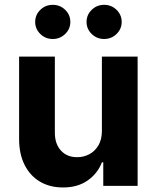

<svg xmlns="http://www.w3.org/2000/svg" viewBox="-20 -785 662 811"><path d="M410.4 -232V-545.9H561.3V0H416.2V-99.2H410.4Q392 -51.6 349.4 -22.1Q306.7 7.3 245.3 6.8Q190.5 6.8 148.9 -17.7Q107.3 -42.3 84 -88.3Q60.7 -134.4 60.7 -198V-545.9H211.7V-224.6Q211.7 -177 237.6 -148.8Q263.5 -120.6 306.6 -121.1Q333.8 -121.1 357.3 -133.6Q380.9 -146.1 395.6 -170.8Q410.4 -195.6 410.4 -232ZM419.8 -620.3Q389.1 -620.3 367.3 -641.5Q345.6 -662.6 345.6 -692.5Q345.6 -722.4 367.4 -743.5Q389.1 -764.6 419.9 -764.6Q450.6 -764.6 472.3 -743.5Q494 -722.3 494 -692.5Q494 -662.6 472.3 -641.5Q450.5 -620.3 419.8 -620.3ZM202.8 -620.3Q172.1 -620.3 150.3 -641.5Q128.6 -662.6 128.6 -692.5Q128.6 -722.4 150.4 -743.5Q172.1 -764.6 202.9 -764.6Q233.6 -764.6 255.3 -743.5Q277.1 -722.3 277.1 -692.5Q277.1 -662.6 255.3 -641.5Q233.5 -620.3 202.8 -620.3Z"/></svg>

Font: GitLab Sans
Style: Regular
Weight: 400
Designer: Rasmus Andersson
Foundry: Modifications by GitLab B.V., manufactured by rsms
Version: Version 4.000;git-c8fb6b7